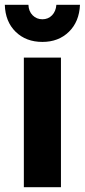

<svg xmlns="http://www.w3.org/2000/svg" viewBox="-25 -777 352 797"><path d="M74 -538H228V0H74ZM151 -697Q175 -697 191 -713.5Q207 -730 209 -757H307Q304 -687 261 -645Q218 -603 151 -603Q83 -603 40 -645Q-3 -687 -5 -757H93Q94 -730 110.5 -713.5Q127 -697 151 -697Z"/></svg>

Font: Gontserrat SemiBold
Style: Regular
Weight: 600
Designer: Julieta Ulanovsky
Foundry: Julieta Ulanovsky
Version: Version 6.001